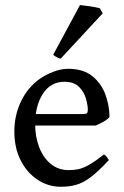

<svg xmlns="http://www.w3.org/2000/svg" viewBox="-20 -710 480 744"><path d="M404.3 -256.3Q396.5 -247.1 380.9 -238.3Q365.2 -229.5 350.6 -223.6H84.5L85 -268.1H302.7Q313.5 -268.1 316.9 -271.5Q320.3 -274.9 320.3 -284.7Q320.3 -301.8 313.2 -327.4Q306.2 -353 286.6 -373Q267.1 -393.1 229.5 -393.1Q176.3 -393.1 146.2 -346.7Q116.2 -300.3 116.2 -228.5Q116.2 -180.7 131.6 -140.1Q147 -99.6 176.3 -75.2Q205.6 -50.8 246.1 -50.8Q265.6 -50.8 283.7 -54.4Q301.8 -58.1 325.2 -71.3Q348.6 -84.5 382.8 -111.8Q388.7 -108.4 394.3 -101.1Q399.9 -93.8 401.9 -89.8Q360.8 -45.4 331.1 -23.2Q301.3 -1 274.7 6.3Q248 13.7 215.3 13.7Q167.5 13.7 126.5 -12.9Q85.4 -39.6 60.5 -87.9Q35.6 -136.2 35.6 -201.2Q35.6 -263.7 61.8 -317.9Q87.9 -372.1 135.3 -405.3Q156.7 -420.4 186.8 -431.9Q216.8 -443.4 243.7 -443.4Q303.7 -443.4 338.9 -414.1Q374 -384.8 389.2 -341.6Q404.3 -298.3 404.3 -256.3ZM215.3 -482.9Q207.5 -483.9 199.5 -488.5Q191.4 -493.2 186 -497.6L290 -690.4Q297.4 -689.9 313 -687.7Q328.6 -685.5 344.2 -682.9Q359.9 -680.2 366.7 -678.2L377.9 -658.2Z"/></svg>

Font: Namdhinggo
Style: Regular
Weight: 400
Designer: Victor Gaultney
Foundry: SIL International
Version: Version 3.001